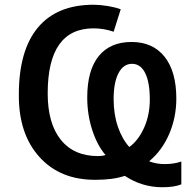

<svg xmlns="http://www.w3.org/2000/svg" viewBox="-20 -745 818 806"><path d="M720.2 -331.1Q720.2 -252 689.9 -181.6Q659.7 -112.3 606 -67.9Q635.7 -56.2 671.9 -56.2Q710.4 -56.2 741.2 -66.9V28.8Q712.4 41 661.1 41Q576.2 41 503.9 -6.8Q454.6 9.8 382.8 9.8Q232.9 11.2 145.3 -86.2Q57.6 -183.6 59.1 -348.1Q59.1 -533.7 139.2 -629.4Q219.2 -725.1 373 -725.1Q398.9 -725.1 432.6 -719.7Q462.4 -714.8 486.8 -706.1L457 -611.8Q415.5 -626 373 -626Q180.2 -626 180.2 -353Q180.2 -227.1 234.9 -158.7Q290 -89.8 391.1 -89.8Q409.7 -89.8 422.9 -94.2Q388.2 -134.8 367.2 -199.2Q346.2 -263.7 346.2 -335.9Q346.2 -449.7 394.3 -509.3Q442.4 -568.8 532.2 -568.8Q621.6 -568.8 670.9 -506.8Q720.2 -444.8 720.2 -331.1ZM608.9 -327.1Q608.9 -398.9 589.6 -438Q570.3 -477.1 534.2 -477.1Q498 -477.1 477.5 -438Q457 -398.9 457 -329.1Q457 -265.1 474.9 -213.1Q492.7 -161.1 522.9 -127.9Q560.5 -154.8 585 -209Q608.9 -262.7 608.9 -327.1Z"/></svg>

Font: Open Sans
Style: SemiBold
Weight: 600
Foundry: Ascender Corporation
Version: Version 1.10